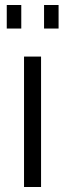

<svg xmlns="http://www.w3.org/2000/svg" viewBox="-20 -747 260 767"><path d="M7 -633V-727H65V-633ZM156 -633V-727H214V-633ZM76 0V-521H144V0Z"/></svg>

Font: Boldmen
Style: Regular
Weight: 400
Designer: Matt McInerney, Pablo Impallari, Rodrigo Fuenzalida
Foundry: LIVING CONCEPT
Version: Version 1.000